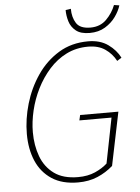

<svg xmlns="http://www.w3.org/2000/svg" viewBox="-58 -883 685 940"><g transform="rotate(-5 285.0 -413.0)"><path d="M288 12Q210 12 159 -21.5Q108 -55 83 -113Q58 -171 58 -246Q58 -319 80 -394Q102 -469 145 -532Q188 -595 251 -633.5Q314 -672 396 -672Q455 -672 494 -644Q533 -616 552 -578L530 -564Q511 -600 477.5 -623Q444 -646 394 -646Q335 -646 287 -622Q239 -598 202 -556.5Q165 -515 139.5 -464Q114 -413 101 -358Q88 -303 88 -252Q88 -187 108 -133Q128 -79 172.5 -46.5Q217 -14 290 -14Q338 -14 374 -30Q410 -46 434 -68L478 -290H320L326 -316H514L460 -54Q426 -24 383.5 -6Q341 12 288 12ZM408 -712Q364 -712 340.5 -731Q317 -750 308.5 -778Q300 -806 300 -834L326 -838Q326 -796 344.5 -767Q363 -738 414 -738Q462 -738 492.5 -768.5Q523 -799 538 -838L564 -834Q556 -807 536 -779Q516 -751 484 -731.5Q452 -712 408 -712Z"/></g></svg>

Font: Source Sans 3
Style: Italic
Weight: 200
Italic angle: -11°
Designer: Paul D. Hunt
Foundry: Adobe
Version: Version 3.046;hotconv 1.0.118;makeotfexe 2.5.65603